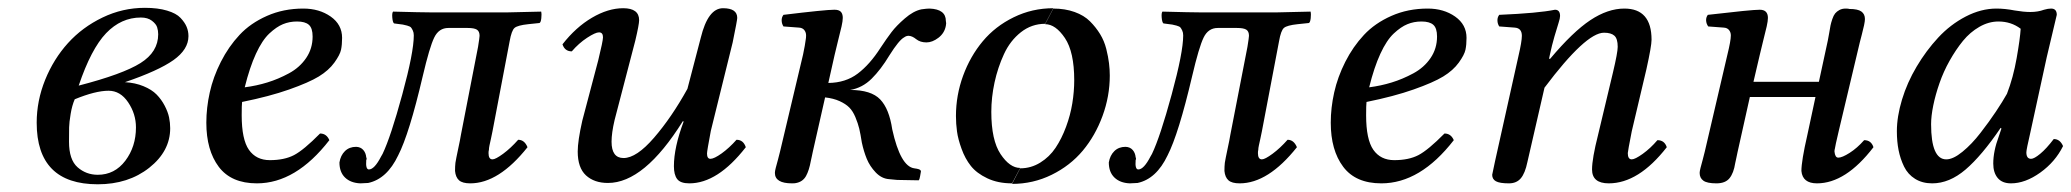

<svg xmlns="http://www.w3.org/2000/svg" viewBox="-20 -461 5317 493"><path d="M329.1 -133.8Q329.1 -168.5 309.1 -198.2Q289.1 -228 258.8 -228Q225.1 -228 171.9 -206.1Q165 -190.4 161.4 -168.5Q157.7 -146.5 157.5 -134Q157.2 -121.6 157.2 -97.2Q157.2 -50.8 179.2 -31.5Q201.2 -12.2 231 -12.2Q274.4 -12.2 301.8 -48.3Q329.1 -84.5 329.1 -133.8ZM386.2 -373Q386.2 -382.3 383.5 -390.9Q380.9 -399.4 370.1 -407.7Q359.4 -416 341.8 -416Q291 -416 252.4 -375.7Q213.9 -335.4 182.1 -241.2Q295.4 -270.5 340.8 -299.1Q386.2 -327.6 386.2 -373ZM352.1 -440.9Q385.3 -440.9 408.9 -433.8Q432.6 -426.8 443.6 -415Q454.6 -403.3 459.2 -392.1Q463.9 -380.9 463.9 -368.2Q463.9 -334 425.3 -306.6Q386.7 -279.3 300.8 -250Q327.1 -248.5 348.4 -239.7Q369.6 -231 382.1 -218.3Q394.5 -205.6 402.8 -189.7Q411.1 -173.8 414.1 -159.7Q417 -145.5 417 -131.8Q417 -72.8 363.3 -30.3Q309.6 12.2 231 12.2Q74.2 12.2 74.2 -146Q74.2 -202.1 95.9 -255.9Q117.7 -309.6 154.5 -350.3Q191.4 -391.1 243.2 -416Q294.9 -440.9 352.1 -440.9Z M782.7 -367.2Q782.7 -388.7 773.2 -397.2Q763.7 -405.8 742.7 -405.8Q723.1 -405.8 706.5 -398.9Q689.9 -392.1 671.6 -375Q653.3 -357.9 637.2 -323Q621.1 -288.1 608.4 -236.8Q638.7 -240.7 666.5 -249.3Q694.3 -257.8 721.9 -272.7Q749.5 -287.6 766.1 -312Q782.7 -336.4 782.7 -367.2ZM601.6 -199.2Q600.6 -191.4 600.6 -165Q600.6 -103 619.1 -76.4Q637.7 -49.8 672.9 -49.8Q710 -49.8 734.9 -62.7Q759.8 -75.7 801.8 -118.2Q818.4 -118.2 825.7 -101.1Q739.7 9.8 639.6 9.8Q573.7 9.8 541.7 -32.7Q509.8 -75.2 509.8 -146Q509.8 -184.1 518.6 -223.6Q527.3 -263.2 547.1 -302.2Q566.9 -341.3 595 -371.3Q623 -401.4 665.5 -420.2Q708 -439 758.8 -439Q799.8 -439 829.1 -418.5Q858.4 -397.9 858.4 -363.8Q858.4 -346.2 855.7 -333.3Q853 -320.3 838.6 -300.3Q824.2 -280.3 798.6 -264.6Q772.9 -249 722.4 -231.2Q671.9 -213.4 601.6 -199.2Z M1163.6 -115.2 1207.5 -340.8Q1211.4 -365.2 1211.4 -369.1Q1211.4 -380.4 1204.6 -384.8Q1197.8 -389.2 1180.7 -389.2H1131.3Q1106.9 -389.2 1095 -364.7Q1083 -340.3 1065.4 -265.1Q1030.8 -117.2 1002.4 -62Q973.6 -1.5 925.3 8.8Q921.9 8.8 915.3 9.3Q908.7 9.8 905.3 9.8Q880.4 8.8 866 -5.1Q851.6 -19 851.6 -43.9Q854.5 -62 865.7 -73Q877 -84 894.5 -84Q906.2 -83.5 912.8 -75.9Q919.4 -68.4 920.4 -57.1Q922.4 -53.7 920.4 -49.8Q918.5 -25.9 927.2 -25.9Q941.4 -25.9 958.5 -59.1Q961.4 -64.9 962.4 -65.9Q983.4 -109.9 1012.9 -218.3Q1042.5 -326.7 1042.5 -370.1Q1042.5 -377.4 1040 -382.6Q1037.6 -387.7 1035.4 -390.4Q1033.2 -393.1 1025.4 -395.3Q1017.6 -397.5 1014.4 -397.9Q1011.2 -398.4 999 -399.9Q994.1 -400.4 991.7 -400.9Q988.3 -403.8 987.3 -415.8Q986.3 -427.7 989.3 -431.2Q1063.5 -429.2 1085.4 -429.2H1283.7L1369.6 -431.2Q1371.1 -424.8 1369.9 -414.1Q1368.7 -403.3 1365.2 -401.9L1336.4 -398.9Q1309.1 -396 1301.3 -389.4Q1293.5 -382.8 1288.6 -355L1244.6 -124Q1243.2 -116.2 1240.7 -105.2Q1238.3 -94.2 1236.8 -87.4Q1235.4 -80.6 1235.4 -76.2Q1234.4 -73.2 1234.4 -67.9Q1234.4 -51.8 1244.6 -51.8Q1252.4 -51.8 1272 -66.2Q1291.5 -80.6 1310.5 -102.1Q1326.7 -102.1 1334.5 -83Q1260.7 9.8 1187.5 9.8Q1167.5 9.8 1158.7 2Q1149.9 -5.9 1148.4 -22Q1148.4 -34.2 1149.4 -43Q1150.9 -52.7 1156.2 -77.6Q1161.6 -102.5 1163.6 -115.2Z M1735.4 -148.9 1733.4 -149.9Q1634.3 8.8 1541 8.8Q1505.9 8.8 1484.6 -10.7Q1463.4 -30.3 1463.4 -71.8Q1463.4 -99.1 1475.1 -150.9L1516.1 -306.2Q1528.3 -356 1528.3 -365.2Q1528.3 -377.9 1518.1 -377.9Q1508.8 -377.9 1487.5 -364Q1466.3 -350.1 1448.2 -329.1Q1430.2 -329.1 1424.3 -347.2Q1458.5 -391.1 1500 -415.5Q1541.5 -439.9 1580.1 -439.9Q1621.1 -439.9 1621.1 -409.2Q1621.1 -398.4 1611.3 -356.9L1558.1 -152.8Q1550.3 -119.6 1550.3 -97.2Q1550.3 -55.2 1581.1 -55.2Q1614.3 -55.2 1659.4 -107.4Q1704.6 -159.7 1745.1 -232.9L1779.3 -363.8Q1797.9 -439.9 1836.4 -439.9Q1873 -439.9 1873 -415Q1873 -409.2 1861.3 -352.1L1805.2 -125Q1795.4 -73.2 1795.4 -66.9Q1795.4 -53.2 1804.2 -53.2Q1813.5 -53.2 1833 -67.1Q1852.5 -81.1 1871.1 -102.1Q1888.7 -102.1 1895 -83Q1822.8 9.8 1750 9.8Q1727.1 9.8 1718.8 -1.2Q1710.4 -12.2 1710.4 -34.2Q1710.4 -82.5 1735.4 -148.9Z M2358.9 -352.1Q2342.8 -352.1 2332.5 -360.4Q2322.3 -368.7 2313 -369.1Q2307.1 -369.1 2301.8 -365.2Q2288.6 -358.4 2263.7 -318.8Q2241.7 -282.2 2218 -258.8Q2194.3 -235.4 2163.1 -230Q2216.8 -230 2240 -205.8Q2263.2 -181.6 2271 -128.9Q2292 -33.7 2327.6 -28.8L2334 -27.8Q2344.7 -25.9 2344.7 -21Q2342.3 -5.9 2340.8 -1Q2340.3 -0.5 2339.8 0.5Q2339.4 1.5 2338.9 2L2283.7 1Q2280.3 0.5 2273.2 0Q2266.1 -0.5 2262.7 -1Q2243.7 -2.4 2228.5 -18.3Q2213.4 -34.2 2205.6 -53.2Q2197.8 -72.3 2192.9 -95.2Q2189.5 -117.2 2186.3 -130.6Q2183.1 -144 2176.5 -159.9Q2169.9 -175.8 2160.6 -185.1Q2151.4 -194.3 2135.7 -201.4Q2120.1 -208.5 2098.6 -210.9L2066.9 -70.8Q2065.9 -66.9 2064.5 -59.3Q2063 -51.8 2062 -47.9Q2057.6 -23.4 2049.6 -9Q2041.5 5.4 2024.9 8.8Q2022 9.8 2013.7 9.8Q1969.7 9.8 1969.7 -17.1Q1969.7 -21.5 1971.9 -30Q1974.1 -38.6 1977.8 -51.8Q1981.4 -64.9 1982.9 -71.8L2042 -320.8Q2047.4 -346.7 2048.8 -358.9Q2049.8 -363.8 2049.8 -370.1Q2049.8 -377.9 2045.2 -383.8Q2040.5 -389.6 2031.7 -390.1L1991.7 -393.1Q1987.3 -399.9 1987.1 -408.2Q1986.8 -416.5 1991.7 -422.9Q2099.6 -436 2122.1 -436Q2127.9 -436 2130.9 -435.1Q2144 -432.1 2144 -415Q2144 -407.2 2140.9 -393.3Q2137.7 -379.4 2131.8 -356.2Q2126 -333 2123 -319.8L2106.9 -248Q2151.4 -248.5 2182.4 -272Q2213.4 -295.4 2240.7 -337.9Q2256.8 -362.3 2269.3 -378.7Q2281.7 -395 2303.5 -413.8Q2325.2 -432.6 2345.7 -437Q2359.4 -439 2366.7 -439Q2408.7 -437.5 2408.7 -407.2Q2410.2 -401.4 2408.7 -395Q2405.3 -376 2389.6 -364Q2374 -352.1 2358.9 -352.1Z M2663.6 -398.9 2684.6 -439Q2714.8 -439 2739.3 -430.2Q2763.7 -421.4 2778.8 -406.2Q2793.9 -391.1 2804.7 -373.5Q2815.4 -356 2820.6 -335.4Q2825.7 -314.9 2827.6 -298.8Q2829.6 -282.7 2829.6 -267.1Q2829.6 -213.9 2811 -163.3Q2792.5 -112.8 2760.3 -74.2Q2728 -35.6 2680.4 -12.2Q2632.8 11.2 2578.6 11.2L2599.6 -28.8Q2627.4 -28.8 2651.1 -43.5Q2674.8 -58.1 2690.4 -81.5Q2706.1 -105 2717.3 -135.3Q2728.5 -165.5 2733.4 -195.8Q2738.3 -226.1 2738.3 -254.9Q2738.3 -327.6 2714.4 -363.3Q2690.4 -398.9 2663.6 -398.9ZM2599.6 -29.8 2578.6 9.8Q2542.5 9.8 2515.1 -3.2Q2487.8 -16.1 2472.9 -34.9Q2458 -53.7 2449 -78.9Q2439.9 -104 2437.3 -123.5Q2434.6 -143.1 2434.6 -163.1Q2434.6 -216.3 2452.9 -266.4Q2471.2 -316.4 2503.4 -355Q2535.6 -393.6 2583 -416.7Q2630.4 -439.9 2684.6 -439.9L2663.6 -399.9Q2628.9 -399.9 2601.3 -378.2Q2573.7 -356.4 2557.9 -322Q2542 -287.6 2533.7 -249.3Q2525.4 -210.9 2525.4 -173.8Q2525.4 -101.1 2549.1 -65.4Q2572.8 -29.8 2599.6 -29.8Z M3139.2 -115.2 3183.1 -340.8Q3187 -365.2 3187 -369.1Q3187 -380.4 3180.2 -384.8Q3173.3 -389.2 3156.2 -389.2H3106.9Q3082.5 -389.2 3070.6 -364.7Q3058.6 -340.3 3041 -265.1Q3006.3 -117.2 2978 -62Q2949.2 -1.5 2900.9 8.8Q2897.5 8.8 2890.9 9.3Q2884.3 9.8 2880.9 9.8Q2856 8.8 2841.6 -5.1Q2827.1 -19 2827.1 -43.9Q2830.1 -62 2841.3 -73Q2852.5 -84 2870.1 -84Q2881.8 -83.5 2888.4 -75.9Q2895 -68.4 2896 -57.1Q2897.9 -53.7 2896 -49.8Q2894 -25.9 2902.8 -25.9Q2917 -25.9 2934.1 -59.1Q2937 -64.9 2938 -65.9Q2959 -109.9 2988.5 -218.3Q3018.1 -326.7 3018.1 -370.1Q3018.1 -377.4 3015.6 -382.6Q3013.2 -387.7 3011 -390.4Q3008.8 -393.1 3001 -395.3Q2993.2 -397.5 2990 -397.9Q2986.8 -398.4 2974.6 -399.9Q2969.7 -400.4 2967.3 -400.9Q2963.9 -403.8 2962.9 -415.8Q2961.9 -427.7 2964.8 -431.2Q3039.1 -429.2 3061 -429.2H3259.3L3345.2 -431.2Q3346.7 -424.8 3345.5 -414.1Q3344.2 -403.3 3340.8 -401.9L3312 -398.9Q3284.7 -396 3276.9 -389.4Q3269 -382.8 3264.2 -355L3220.2 -124Q3218.8 -116.2 3216.3 -105.2Q3213.9 -94.2 3212.4 -87.4Q3210.9 -80.6 3210.9 -76.2Q3210 -73.2 3210 -67.9Q3210 -51.8 3220.2 -51.8Q3228 -51.8 3247.6 -66.2Q3267.1 -80.6 3286.1 -102.1Q3302.2 -102.1 3310.1 -83Q3236.3 9.8 3163.1 9.8Q3143.1 9.8 3134.3 2Q3125.5 -5.9 3124 -22Q3124 -34.2 3125 -43Q3126.5 -52.7 3131.8 -77.6Q3137.2 -102.5 3139.2 -115.2Z M3669.9 -367.2Q3669.9 -388.7 3660.4 -397.2Q3650.9 -405.8 3629.9 -405.8Q3610.4 -405.8 3593.8 -398.9Q3577.1 -392.1 3558.8 -375Q3540.5 -357.9 3524.4 -323Q3508.3 -288.1 3495.6 -236.8Q3525.9 -240.7 3553.7 -249.3Q3581.5 -257.8 3609.1 -272.7Q3636.7 -287.6 3653.3 -312Q3669.9 -336.4 3669.9 -367.2ZM3488.8 -199.2Q3487.8 -191.4 3487.8 -165Q3487.8 -103 3506.3 -76.4Q3524.9 -49.8 3560.1 -49.8Q3597.2 -49.8 3622.1 -62.7Q3647 -75.7 3689 -118.2Q3705.6 -118.2 3712.9 -101.1Q3627 9.8 3526.9 9.8Q3460.9 9.8 3429 -32.7Q3397 -75.2 3397 -146Q3397 -184.1 3405.8 -223.6Q3414.6 -263.2 3434.3 -302.2Q3454.1 -341.3 3482.2 -371.3Q3510.3 -401.4 3552.7 -420.2Q3595.2 -439 3646 -439Q3687 -439 3716.3 -418.5Q3745.6 -397.9 3745.6 -363.8Q3745.6 -346.2 3742.9 -333.3Q3740.2 -320.3 3725.8 -300.3Q3711.4 -280.3 3685.8 -264.6Q3660.2 -249 3609.6 -231.2Q3559.1 -213.4 3488.8 -199.2Z M3811.5 -12.2Q3811.5 -13.7 3818.8 -46.9L3878.9 -316.9Q3887.7 -354.5 3887.7 -369.1Q3887.7 -388.7 3869.6 -390.1L3829.6 -393.1Q3825.2 -399.9 3825 -408.2Q3824.7 -416.5 3829.6 -422.9Q3930.2 -427.2 3972.7 -436Q3985.8 -436 3985.8 -419.9Q3985.8 -414.1 3981.9 -402.1Q3978 -390.1 3971.4 -367.4Q3964.8 -344.7 3959.5 -319.8L3957.5 -310.1H3960.4Q4018.6 -379.4 4063.5 -409.2Q4108.4 -439 4150.9 -439Q4220.7 -439 4220.7 -358.9Q4220.7 -342.8 4207.5 -283.2L4169.9 -124Q4159.7 -71.8 4159.7 -67.9Q4159.7 -51.8 4169.9 -51.8Q4178.2 -51.8 4198 -65.9Q4217.8 -80.1 4235.8 -101.1Q4253.9 -101.1 4259.8 -83Q4187.5 9.8 4110.8 9.8Q4067.9 9.8 4067.9 -25.9Q4067.9 -53.7 4083.5 -115.2L4121.6 -274.9Q4133.8 -326.2 4133.8 -340.8Q4133.8 -361.8 4125.2 -369.4Q4116.7 -377 4098.6 -377Q4051.8 -377 3945.8 -235.8L3901.9 -44.9Q3896 -16.1 3885 -3.2Q3874 9.8 3854.5 9.8Q3830.6 9.8 3821 4.4Q3811.5 -1 3811.5 -12.2Z M4357.4 -71.8 4415.5 -320.8Q4424.3 -356.4 4424.3 -370.1Q4424.3 -377.9 4419.7 -383.8Q4415 -389.6 4406.2 -390.1L4366.2 -393.1Q4361.3 -399.9 4360.8 -408.2Q4360.4 -416.5 4365.2 -422.9Q4477.5 -436 4498.5 -436Q4519.5 -436 4519.5 -415Q4519.5 -407.2 4516.4 -393.3Q4513.2 -379.4 4507.3 -356.2Q4501.5 -333 4498.5 -319.8L4482.4 -251H4650.4L4673.3 -356.9Q4674.8 -363.3 4676.8 -376Q4678.7 -388.7 4680.2 -395.5Q4681.6 -402.3 4684.8 -411.9Q4688 -421.4 4692.1 -426.5Q4696.3 -431.6 4703.1 -435.3Q4710 -439 4719.2 -439Q4726.6 -439 4728.5 -438Q4750.5 -438 4759.5 -431.4Q4768.6 -424.8 4768.6 -412.1Q4768.6 -406.7 4766.4 -396.2Q4764.2 -385.7 4760.5 -371.8Q4756.8 -357.9 4755.4 -352.1L4701.2 -124Q4691.9 -84.5 4691.4 -79.1Q4690.4 -76.2 4690.4 -71.8Q4691.9 -56.2 4700.2 -56.2Q4710 -56.2 4729.2 -68.4Q4748.5 -80.6 4766.6 -101.1Q4784.7 -101.1 4790.5 -83Q4719.2 9.8 4645.5 9.8Q4608.4 9.8 4605.5 -22Q4605.5 -47.9 4620.6 -113.8L4641.6 -211.9H4473.1L4441.4 -69.8Q4440.4 -65.4 4438.5 -55.9Q4436.5 -46.4 4435.5 -42Q4431.6 -16.6 4420.9 -3.4Q4410.2 9.8 4387.2 9.8Q4363.3 9.8 4353.8 2.9Q4344.2 -3.9 4344.2 -17.1Q4344.2 -21 4346.4 -29.8Q4348.6 -38.6 4352.3 -51.8Q4356 -64.9 4357.4 -71.8Z M5133.3 -220.2Q5149.4 -261.7 5158.2 -311.8Q5167 -361.8 5168.5 -387.2Q5144 -405.8 5111.3 -405.8Q5086.4 -405.8 5062.5 -392.1Q5038.6 -378.4 5020.3 -356Q5002 -333.5 4986.1 -305.2Q4970.2 -276.9 4960 -247.3Q4949.7 -217.8 4944.1 -190.4Q4938.5 -163.1 4938.5 -142.1Q4938.5 -51.8 4977.5 -51.8Q4995.1 -51.8 5019 -71.3Q5043 -90.8 5065.4 -119.9Q5087.9 -148.9 5105 -174.6Q5122.1 -200.2 5133.3 -220.2ZM5246.6 -439Q5261.2 -439 5261.2 -422.9Q5258.8 -413.1 5235.4 -314L5193.4 -121.1Q5183.1 -76.7 5183.1 -69.8Q5183.1 -53.2 5195.3 -53.2Q5203.1 -53.2 5218.8 -66.2Q5234.4 -79.1 5253.4 -104Q5269.5 -104 5277.3 -85.9Q5257.3 -45.4 5218.8 -17.8Q5180.2 9.8 5143.6 9.8Q5121.1 9.8 5109.6 -3.9Q5098.1 -17.6 5098.1 -41Q5098.1 -72.8 5112.3 -110.8L5119.1 -130.9L5117.2 -132.8Q5068.4 -61 5026.9 -25.6Q4985.4 9.8 4941.4 9.8Q4916 9.8 4897.5 -1.7Q4878.9 -13.2 4869.1 -33.2Q4859.4 -53.2 4855 -75.4Q4850.6 -97.7 4850.6 -124Q4850.6 -161.6 4863.8 -205.3Q4877 -249 4901.4 -290Q4925.8 -331.1 4956.8 -364.5Q4987.8 -397.9 5027.3 -418.5Q5066.9 -439 5106.4 -439Q5127.9 -439 5153.3 -434.1Q5176.3 -430.2 5193.4 -430.2Q5212.9 -430.2 5228.5 -436Q5238.8 -439 5246.6 -439Z"/></svg>

Font: Common Serif News
Style: Italic
Weight: 450
Italic angle: -12°
Designer: Philipp H. Poll, Khaled Hosny
Foundry: Stefan Peev, Context Ltd.
Version: Version 1.026